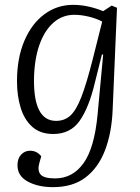

<svg xmlns="http://www.w3.org/2000/svg" viewBox="-20 -541 576 791"><path d="M405 -316 400 -317 370 -197Q346 -97 308 -43Q270 11 199 11Q146 11 113 -18.5Q80 -48 65 -97.5Q50 -147 50 -206Q50 -301 80 -372Q110 -443 162.5 -482Q215 -521 281 -521Q313 -521 344.5 -514Q376 -507 405 -495L440 -518L462 -509L444 -87Q440 7 412.5 78.5Q385 150 332.5 190Q280 230 198 230Q137 230 94.5 207Q52 184 52 140Q52 112 67 96Q82 80 104 80Q132 80 150 103L143 127Q133 160 146.5 177Q160 194 207 194Q279 194 324 131.5Q369 69 382 -69ZM211 -43Q246 -43 270 -65Q294 -87 315 -141Q336 -195 361 -293L401 -452Q377 -465 345.5 -472.5Q314 -480 286 -480Q237 -480 200 -447.5Q163 -415 142 -355Q121 -295 120 -212Q119 -43 211 -43Z"/></svg>

Font: Literata 36pt Light
Style: Italic
Weight: 300
Italic angle: -2°
Designer: Latin by Veronika Burian and Jose Scaglione. Greek by Irene Vlachou. Cyrillic by Vera Evstafieva
Foundry: TypeTogether
Version: Version 3.002